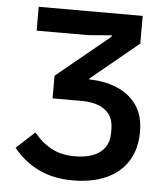

<svg xmlns="http://www.w3.org/2000/svg" viewBox="-51 -744 696 802"><g transform="rotate(5 296.5 -343.0)"><path d="M283 12Q202 12 140 -18Q78 -48 34 -103L111 -174Q143 -134 184.5 -111.5Q226 -89 283 -89Q328 -89 360 -101.5Q392 -114 409 -138.5Q426 -163 426 -197V-216Q426 -252 409.5 -275.5Q393 -299 363 -310.5Q333 -322 290 -322H170V-417L393 -600V-606L294 -598H79V-698H515V-582L316 -418V-378L283 -414H314Q376 -414 429 -393Q482 -372 514 -328Q546 -284 546 -214Q546 -144 515 -93Q484 -42 424.5 -15Q365 12 283 12Z"/></g></svg>

Font: IBM Plex Sans Medium
Style: Regular
Weight: 500
Designer: Mike Abbink, Paul van der Laan, Pieter van Rosmalen
Foundry: Bold Monday
Version: Version 3.201